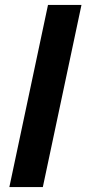

<svg xmlns="http://www.w3.org/2000/svg" viewBox="-20 -760 351 780"><path d="M18 0 175 -740H311L154 0Z"/></svg>

Font: Be Vietnam Pro SemiBold
Style: Italic
Weight: 600
Italic angle: -12°
Designer: Lam Bao, Tony Le, Vietanh Nguyen
Foundry: Yellow Type Foundry
Version: Version 1.002; ttfautohint (v1.8.3)